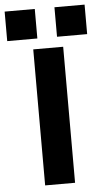

<svg xmlns="http://www.w3.org/2000/svg" viewBox="-131 -878 497 914"><g transform="rotate(-5 118.0 -420.5)"><path d="M165 -841H309V-700H165ZM-73 -841H71V-700H-73ZM47 -650H190V0H47Z"/></g></svg>

Font: Overused Grotesk
Style: Bold
Weight: 700
Version: Version 0.003